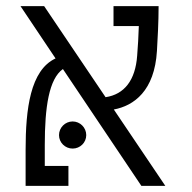

<svg xmlns="http://www.w3.org/2000/svg" viewBox="-20 -606 626 626"><path d="M440.9 0H519L351.1 -249C416.5 -261.2 483.9 -309.6 491.7 -439.9C494.1 -481 497.1 -534.2 497.1 -585.9H350.1V-521H432.6C431.6 -488.3 429.7 -455.1 427.2 -424.3C421.4 -344.7 385.7 -298.3 324.2 -289.1L124 -585.9H46.9L161.1 -415.5C78.6 -377 63.5 -250 63.5 -117.7V0H203.1V-64.9H126V-133.3C126 -256.8 139.6 -348.6 185.1 -380.9ZM216.8 -121.6C241.2 -121.6 261.2 -141.1 261.2 -165.5C261.2 -189.9 241.2 -210 216.8 -210C192.4 -210 172.4 -189.9 172.4 -165.5C172.4 -141.1 192.4 -121.6 216.8 -121.6Z"/></svg>

Font: Cascadia Mono Light
Style: Regular
Weight: 300
Monospace: yes
Designer: Aaron Bell
Foundry: Saja Typeworks
Version: Version 2404.023